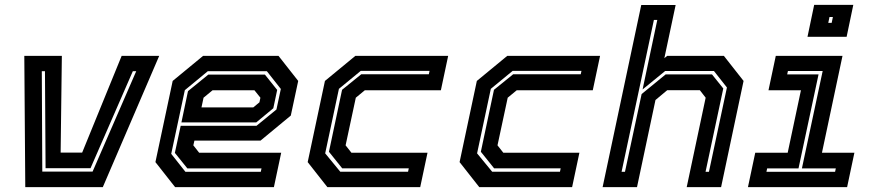

<svg xmlns="http://www.w3.org/2000/svg" viewBox="-20 -770 3586 790"><path d="M84 0 80 -540H234.5L229.5 -142H318L480.5 -540H635L403 0ZM154 -64H361L540.5 -477H526.5L352.5 -78H167.5L165 -477H152Z M1126 -540 1207 -437 1176.5 -294.5 1052 -191.5H780L775.5 -172L799.5 -141.5H1137L1107 0H700.5L619.5 -103L690.5 -437L815.5 -540ZM1070 -463 1120.5 -400 1104.5 -324.5 1034.5 -266.5H726.5L753.5 -395L837 -463ZM1078 -477H835L740.5 -399L684.5 -137L743 -63H1053L1056 -77H751L699.5 -141L723.5 -252.5H1035.5L1117.5 -319.5L1135.5 -404ZM1027 -398.5H854.5L817.5 -368L809 -328H1022L1047.5 -349L1051.5 -368Z M1327 0 1246 -103 1317 -437 1442 -540H1824L1794 -398.5H1481L1444 -368L1402 -172L1426 -141.5H1739L1709 0ZM1380 -63.5H1659L1662 -77.5H1388L1333.5 -145.5L1387.5 -400.5L1466.5 -464.5H1744.5L1747.5 -478.5H1464.5L1374.5 -404.5L1318 -139Z M1952 0 1871 -103 1942 -437 2067 -540H2449L2419 -398.5H2106L2069 -368L2027 -172L2051 -141.5H2364L2334 0ZM2005 -63.5H2284L2287 -77.5H2013L1958.5 -145.5L2012.5 -400.5L2091.5 -464.5H2369.5L2372.5 -478.5H2089.5L1999.5 -404.5L1943 -139Z M2459.5 0 2618.5 -749.5H2760L2713.5 -530.5L2725 -540H2958.5L3039.5 -437L2947 0H2805.5L2883.5 -368L2859.5 -399H2725.5L2677 -358.5L2601 0ZM2537.5 -63H2551.5L2620 -383L2719 -464H2909.5L2956 -406L2883 -63H2897L2971 -410L2917.5 -478H2717L2624 -402L2684.5 -688H2670.5Z M3302.5 -618.5 3330 -750H3491L3463.5 -618.5ZM3388 -676H3402L3407 -700H3393ZM3057.5 0 3087.5 -141.5H3221L3275.5 -398.5H3142L3172 -540H3446.5L3362 -141.5H3495.5L3465.5 0ZM3133.5 -63H3416L3419 -77H3279.5L3365 -478H3222L3219 -464H3348L3265.5 -77H3136.5Z"/></svg>

Font: Tourney
Style: Bold Italic
Weight: 700
Italic angle: -12°
Version: Version 1.015